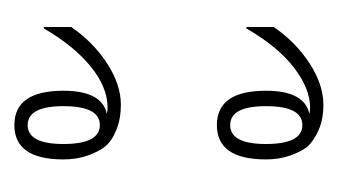

<svg xmlns="http://www.w3.org/2000/svg" viewBox="-124 -392 481 274"><g transform="rotate(-90 117.0 -254.5)"><path d="M105 -323Q85 -323 69 -329.5Q53 -336 45 -346Q38 -355 32.5 -370.5Q27 -386 27 -405Q27 -475 76 -475Q125 -475 125 -405Q125 -350 92 -343Q97 -342 101 -342Q130 -342 159.5 -366Q189 -390 214 -433H216V-394Q195 -363 164.5 -343Q134 -323 105 -323ZM76 -353Q103 -353 103 -405Q103 -456 76 -456Q49 -456 49 -405Q49 -353 76 -353ZM105 -34Q84 -34 68.5 -41Q53 -48 45 -57Q38 -66 32.5 -81.5Q27 -97 27 -116Q27 -186 76 -186Q125 -186 125 -116Q125 -61 92 -54Q96 -53 101 -53Q128 -53 158 -76Q188 -99 214 -144H216V-105Q195 -74 164.5 -54Q134 -34 105 -34ZM76 -64Q103 -64 103 -116Q103 -167 76 -167Q49 -167 49 -116Q49 -64 76 -64Z"/></g></svg>

Font: Noto Sans Thai Looped UI Condensed Thin
Style: Regular
Weight: 100
Width: 3
Designer: Cadson Demak Team
Foundry: Cadson Demak Co., Ltd.
Version: Version 1.000; ttfautohint (v1.8.4.7-5d5b)